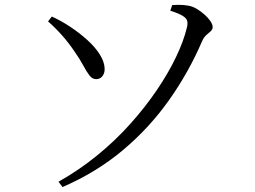

<svg xmlns="http://www.w3.org/2000/svg" viewBox="-20 -733 1040 783"><path d="M234.9 29.8 218.6 8.1Q303.2 -39.5 377 -99.8Q450.7 -160 511.5 -228Q572.3 -295.9 619.2 -365.1Q666.2 -434.3 697.4 -499.4Q728.6 -564.4 742 -619.9Q746 -635.2 743.7 -646.6Q741.4 -657.9 726 -667.8Q710.5 -677.7 674.4 -689.5L682.3 -712.2Q696.8 -713.3 713.5 -713.2Q730.3 -713.1 747.3 -710Q763.8 -707.6 781 -697.7Q798.1 -687.7 813.4 -674.2Q828.6 -660.7 837.9 -647.1Q847.2 -633.5 847.2 -622.7Q847.2 -612.7 839.1 -605.5Q831 -598.4 821 -589.6Q811.1 -580.9 803.7 -564Q749.8 -438.5 669.7 -325.2Q589.7 -211.9 481.5 -120.9Q373.2 -30 234.9 29.8ZM176 -645.7 191.4 -665.6Q229.8 -648.1 267.4 -623.1Q305.1 -598 336.6 -569.4Q368.2 -540.9 387 -510.9Q405.9 -480.9 406.7 -453.5Q407.5 -435.1 397.8 -422.6Q388.1 -410.2 372.1 -410.2Q356.6 -410.2 345 -425.1Q333.4 -440.1 319.6 -465.9Q305.8 -491.7 283.4 -523.7Q259.2 -559.5 232.8 -589.1Q206.5 -618.8 176 -645.7Z"/></svg>

Font: Early Summer Mincho VF
Style: Regular
Weight: 250
Designer: GuiWonder
Version: Version 1.002